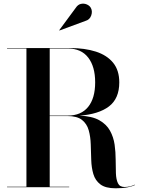

<svg xmlns="http://www.w3.org/2000/svg" viewBox="-20 -1009 760 1035"><path d="M440 -896 300.5 -844.5 299.5 -846.5 388.5 -967Q400 -984.5 416.2 -988Q432.5 -991.5 447 -985.5Q461.5 -979.5 468.5 -968.5Q480 -950 472 -926.2Q464 -902.5 440 -896ZM18 -2.5H122.5V-747.5H18V-750H358Q437 -750 496.8 -730.8Q556.5 -711.5 589.8 -670.8Q623 -630 623 -565Q623 -477.5 567.2 -435.2Q511.5 -393 408.5 -385.5Q476 -383 515 -361Q554 -339 573 -304.5Q592 -270 597.8 -229.5Q603.5 -189 603.5 -148.8Q603.5 -108.5 604.8 -75Q606 -41.5 615.8 -21.2Q625.5 -1 651.5 -1Q667 -1 681.8 -4.8Q696.5 -8.5 707 -13.5L708 -12Q696 -5 669 0.5Q642 6 603 6Q549 6 521.2 -15Q493.5 -36 483.2 -70.8Q473 -105.5 471.8 -147Q470.5 -188.5 469.2 -230.2Q468 -272 458.2 -306.8Q448.5 -341.5 422 -362.5Q395.5 -383.5 343 -383.5H248V-2.5H353V0H18ZM345.5 -747.5H248V-386H345.5Q417.5 -386 455.2 -432.8Q493 -479.5 493 -565Q493 -650.5 455.2 -699Q417.5 -747.5 345.5 -747.5Z"/></svg>

Font: Bodoni* 72pt Medium
Style: Regular
Weight: 500
Version: Version 2.3